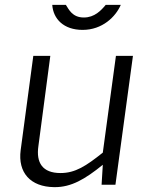

<svg xmlns="http://www.w3.org/2000/svg" viewBox="-20 -761 620 790"><path d="M203 9H206C273 9 329 -23 403 -83L398 -1H455L527 -531H457L403 -133C334 -78 290 -49 229 -49C155 -49 128 -91 138 -160L187 -531H117L65 -143C53 -51 105 8 203 9ZM415 -741C396 -718 369 -689 325 -689C277 -689 263 -723 251 -741H195C199 -683 242 -638 320 -638C401 -638 456 -692 477 -741Z"/></svg>

Font: Cheyenne Sans Light
Style: Italic
Weight: 300
Italic angle: -8.13011°
Designer: The Public Sans project authors (U.S. Web Design System), Libre Franklin designed by Pablo Impallari and Rodrigo Fuenzal
Foundry: The Cheyenne Sans Project Authors
Version: Version 2.007